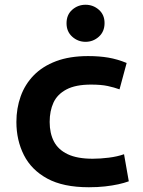

<svg xmlns="http://www.w3.org/2000/svg" viewBox="-20 -776 600 808"><path d="M354 12Q246 12 179 -24.5Q112 -61 80.5 -123.5Q49 -186 49 -263Q49 -320 67 -370.5Q85 -421 122 -459Q159 -497 216 -518.5Q273 -540 351 -540Q398 -540 436 -533.5Q474 -527 513 -511L483 -400Q461 -408 433.5 -414Q406 -420 363 -420Q298 -420 259.5 -399.5Q221 -379 205 -344Q189 -309 189 -263Q189 -215 207 -180.5Q225 -146 265 -127Q305 -108 370 -108Q402 -108 438 -112.5Q474 -117 502 -127L522 -13Q503 -6 478 -0.5Q453 5 422 8.5Q391 12 354 12ZM340 -600Q308 -600 284 -621.5Q260 -643 260 -678Q260 -714 284 -735Q308 -756 340 -756Q372 -756 396 -735Q420 -714 420 -679Q420 -643 396 -621.5Q372 -600 340 -600Z"/></svg>

Font: Ubuntu Sans Mono
Style: Regular
Weight: 400
Monospace: yes
Designer: Dalton Maag Ltd
Foundry: Dalton Maag Ltd
Version: Version 1.006